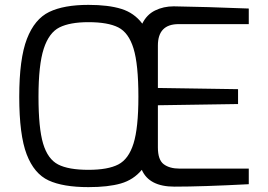

<svg xmlns="http://www.w3.org/2000/svg" viewBox="-20 -762 1098 788"><path d="M628 -575V-401L957 -396V-335L628 -330V-157Q628 -106 652 -88Q676 -70 717 -70H1001V-6Q809 4 696 4Q592 4 562 -65Q528 -24 476 -9Q424 6 343 6Q239 6 179.5 -21.5Q120 -49 89.5 -128.5Q59 -208 59 -365Q59 -521 90.5 -602.5Q122 -684 182 -713Q242 -742 343 -742Q425 -742 478 -725.5Q531 -709 564 -665Q582 -702 616.5 -719Q651 -736 693 -736Q853 -733 942 -729L1001 -727V-663H713Q628 -663 628 -575ZM548 -365Q548 -498 528 -563Q508 -628 465.5 -649.5Q423 -671 343 -671Q267 -671 224 -649.5Q181 -628 159.5 -562Q138 -496 138 -365Q138 -236 157 -172.5Q176 -109 218.5 -87Q261 -65 343 -65Q423 -65 465.5 -87Q508 -109 528 -173Q548 -237 548 -365Z"/></svg>

Font: Exo
Style: Regular
Weight: 400
Designer: Natanael Gama
Foundry: Natanael Gama
Version: Version 1.500; ttfautohint (v1.6)